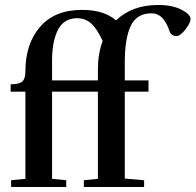

<svg xmlns="http://www.w3.org/2000/svg" viewBox="-20 -747 781 767"><path d="M24.4 0V-26.9L81.5 -32.7V-380.9H22.5V-410.2Q55.7 -410.2 68.6 -421.1Q81.5 -432.1 81.5 -461.9Q81.5 -571.8 139.9 -639.6Q198.2 -707.5 308.1 -707.5Q396 -707.5 443.4 -665.5Q507.3 -727.1 612.3 -727.1Q668 -727.1 704.6 -708.5Q741.2 -689.9 741.2 -670.9Q741.2 -655.8 720.7 -629.4Q700.2 -603 685.1 -603Q664.6 -603 657.7 -621.1Q652.8 -635.7 647.5 -646.7Q642.1 -657.7 633.3 -669.4Q624.5 -681.2 612.1 -687.5Q599.6 -693.8 584.5 -693.8Q526.4 -693.8 502.4 -643.8Q478.5 -593.8 478.5 -497.6V-425.8H573.2V-380.9H478.5V-33.7L555.7 -26.9V0H314.9V-26.9L371.1 -32.7V-380.9H188V-32.7L244.6 -26.9V0ZM188 -503.9V-425.8H371.1V-469.2Q371.1 -531.7 390.1 -583.5Q367.7 -632.3 344.2 -653.3Q320.8 -674.3 287.6 -674.3Q259.3 -674.3 239 -660.2Q218.8 -646 208 -620.8Q197.3 -595.7 192.6 -567.1Q188 -538.6 188 -503.9Z"/></svg>

Font: Elstob 14pt SemiBold
Style: Regular
Weight: 600
Designer: Peter S. Baker
Version: Version 1.015